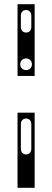

<svg xmlns="http://www.w3.org/2000/svg" viewBox="-20 -700 250 920"><path d="M64 200H146V-160H64ZM64 -336H146V-680H64ZM105 40C90 40 80 29 80 14V-106C80 -121 90 -132 105 -132C120 -132 130 -121 130 -106V14C130 29 120 40 105 40ZM105 -544C90 -544 80 -555 80 -570V-626C80 -641 90 -652 105 -652C120 -652 130 -641 130 -626V-570C130 -555 120 -544 105 -544ZM105 -364C89 -364 77 -376 77 -392C77 -408 89 -420 105 -420C121 -420 133 -408 133 -392C133 -376 121 -364 105 -364Z"/></svg>

Font: Apfel Grotezk Brukt
Style: Regular
Weight: 300
Designer: Luigi Gorlero
Foundry: © 2023, Luigi Gorlero & Collletttivo
Version: Version 2.000;Glyphs 3.2 (3217)